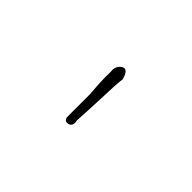

<svg xmlns="http://www.w3.org/2000/svg" viewBox="97 -1152 805 805"><g transform="rotate(-45 500.0 -749.5)"><path d="M648 -727Q643 -725 637.5 -723Q632 -721 625 -720Q618 -724 471 -729Q442 -730 417 -731.5Q392 -733 371 -734Q341 -727 335 -749Q331 -765 344 -771Q348 -773 351 -773H487Q522 -776 554.5 -777.5Q587 -779 602 -778H617Q644 -782 660 -762Q677 -741 648 -727Z"/></g></svg>

Font: New Tegomin
Style: Regular
Weight: 400
Designer: Kyosuke Nagai
Version: Version 1.000